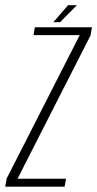

<svg xmlns="http://www.w3.org/2000/svg" viewBox="-50 -698 364 718"><path d="M-30.5 0H191.5L197 -29.5H16.5L17 -32.5L288.5 -565.5L294 -596H80.5L75 -566.5H248L247.5 -565.5L-25 -30.5ZM149.5 -615H174.5L237.5 -678.5H204.5Z"/></svg>

Font: Anybody Condensed ExtraLight
Style: Italic
Weight: 250
Width: 3
Italic angle: -10°
Version: Version 1.113;gftools[0.9.25]